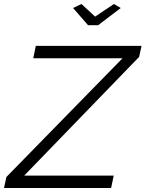

<svg xmlns="http://www.w3.org/2000/svg" viewBox="-56 -939 727 959"><path d="M309 -899 351 -919 419 -856 513 -919 547 -899 434 -813H384ZM-24 -55 556 -648H110L123 -710H651L639 -655L65 -62H512L499 0H-36Z"/></svg>

Font: Raleway-v4020
Style: Italic
Weight: 400
Italic angle: -12°
Designer: Matt McInerney, Pablo Impallari, Rodrigo Fuenzalida
Foundry: Matt McInerney, Pablo Impallari, Rodrigo Fuenzalida
Version: Version 4.020;PS 004.020;hotconv 1.0.88;makeotf.lib2.5.64775